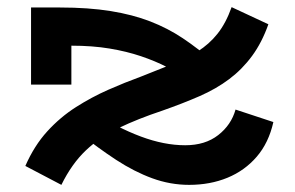

<svg xmlns="http://www.w3.org/2000/svg" viewBox="-20 -504 826 538"><path d="M629 -484 732 -436Q714 -385 686.5 -347.5Q659 -310 622.5 -282.5Q586 -255 539 -234.5Q492 -214 435 -194Q366 -171 313 -145.5Q260 -120 220.5 -82.5Q181 -45 152 14L51 -39Q76 -96 112.5 -136Q149 -176 193 -204Q237 -232 283.5 -252.5Q330 -273 374 -289Q422 -308 462 -324Q502 -340 534 -360Q566 -380 589.5 -409.5Q613 -439 629 -484ZM510 14Q457 14 406.5 -4.5Q356 -23 305.5 -56Q255 -89 200 -133L234 -193Q309 -146 374.5 -121.5Q440 -97 499 -97Q555 -97 591.5 -125.5Q628 -154 640 -197L746 -162Q733 -104 699.5 -65Q666 -26 617.5 -6Q569 14 510 14ZM67 -267V-483H148Q228 -483 290 -473Q352 -463 401 -444Q450 -425 492 -397Q534 -369 575 -333L510 -280Q481 -299 448 -316Q415 -333 375 -346.5Q335 -360 287 -368Q239 -376 180 -376V-267Z"/></svg>

Font: BioRhyme SemiExpanded
Style: Bold
Weight: 700
Width: 6
Designer: Aoife Mooney
Foundry: Aoife Mooney Type
Version: Version 1.600;gftools[0.9.33]